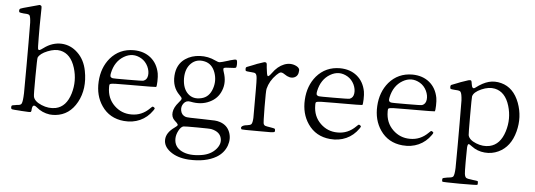

<svg xmlns="http://www.w3.org/2000/svg" viewBox="-60 -972 3946 1416"><g transform="rotate(5 1913.0 -264.5)"><path d="M367.2 11.7Q470.7 1 525.4 -99.1Q580.1 -199.2 554.7 -331.1Q539.1 -413.1 486.3 -462.9Q435.5 -511.7 368.2 -515.6Q297.9 -518.6 235.4 -471.7Q216.8 -458 210 -455.6Q203.1 -453.1 198.2 -459Q194.3 -462.9 194.3 -550.8Q193.4 -634.8 195.3 -717.8Q197.3 -775.4 194.3 -778.3Q193.4 -781.2 187.5 -784.2Q181.6 -787.1 178.7 -786.1Q176.8 -786.1 107.4 -766.6Q51.8 -752 42.5 -747.6Q33.2 -743.2 33.2 -732.4Q33.2 -721.7 37.6 -719.2Q42 -716.8 67.4 -713.9Q73.2 -712.9 84 -712.9Q106.4 -711.9 112.3 -704.1Q120.1 -692.4 122.1 -649.4Q123 -618.2 123 -502Q123 -447.3 123 -414.1Q123 -384.8 123 -333Q123 -170.9 122.1 -127.9Q120.1 -67.4 112.3 -51.8Q107.4 -40 87.9 -38.1Q80.1 -38.1 76.2 -37.1Q72.3 -36.1 66.4 -35.2Q44.9 -32.2 41.5 -30.3Q38.1 -28.3 37.1 -20.5Q37.1 -18.6 37.1 -16.6V-15.6Q37.1 -3.9 45.4 -2Q53.7 0 103.5 2.9Q109.4 3.9 112.3 3.9Q120.1 3.9 132.8 4.9Q173.8 7.8 180.7 6.3Q187.5 4.9 188.5 -6.8Q188.5 -9.8 188.5 -11.7Q190.4 -37.1 199.2 -42Q208 -46.9 225.6 -32.2Q267.6 3.9 324.2 11.7Q345.7 13.7 367.2 11.7ZM197.3 -110.4Q194.3 -124 195.3 -257.8Q196.3 -391.6 199.2 -398.4Q212.9 -428.7 267.6 -450.7Q322.3 -472.7 363.3 -463.9Q440.4 -447.3 471.7 -346.7Q501 -252 472.7 -157.2Q442.4 -56.6 365.2 -40Q313.5 -29.3 258.8 -52.2Q204.1 -75.2 197.3 -110.4Z M1083 -83Q1091.8 -95.7 1092.3 -99.6Q1092.8 -103.5 1085.4 -108.4Q1078.1 -113.3 1074.7 -111.8Q1071.3 -110.4 1058.6 -97.7Q1001 -40 923.8 -41Q850.6 -41 797.9 -91.8Q743.2 -144.5 743.2 -226.6Q743.2 -228.5 743.2 -232.4Q742.2 -246.1 748 -250Q755.9 -254.9 786.1 -255.9Q808.6 -256.8 891.6 -256.8Q912.1 -256.8 922.9 -256.8Q1085 -256.8 1088.9 -258.8Q1093.8 -263.7 1094.7 -300.8Q1095.7 -337.9 1091.8 -359.4Q1078.1 -431.6 1027.8 -472.7Q977.5 -513.7 902.3 -514.6Q795.9 -514.6 728.5 -436.5Q668.9 -365.2 663.1 -261.2Q657.2 -157.2 709 -82Q766.6 2 873 11.7Q938.5 17.6 992.7 -6.8Q1046.9 -31.2 1083 -83ZM759.8 -295.9Q749 -299.8 746.6 -307.6Q744.1 -315.4 748 -333Q766.6 -419.9 832 -458.5Q897.5 -497.1 961.9 -459Q993.2 -440.4 1010.7 -404.3Q1026.4 -370.1 1022.5 -338.9Q1018.6 -306.6 992.2 -296.9Q983.4 -293.9 876 -293.9Q767.6 -293 759.8 -295.9Z M1579.1 213.9Q1632.8 181.6 1653.3 126Q1671.9 73.2 1653.3 25.4Q1633.8 -24.4 1581.1 -42Q1560.5 -48.8 1541 -49.8Q1523.4 -50.8 1443.4 -52.7H1440.4Q1338.9 -53.7 1326.2 -57.6Q1294.9 -67.4 1288.1 -100.6Q1282.2 -130.9 1299.8 -154.3Q1318.4 -179.7 1350.6 -172.9Q1429.7 -156.2 1492.2 -186.5Q1552.7 -214.8 1576.2 -275.4Q1601.6 -337.9 1576.2 -411.1Q1567.4 -436.5 1574.2 -441.4Q1581.1 -446.3 1623 -447.3Q1656.2 -448.2 1661.6 -451.2Q1667 -454.1 1668 -472.7Q1668.9 -505.9 1661.1 -509.8Q1653.3 -513.7 1614.3 -502Q1610.4 -501 1602.5 -498Q1551.8 -482.4 1540 -481.4Q1528.3 -480.5 1508.8 -490.2L1506.8 -491.2Q1452.1 -517.6 1390.6 -514.6Q1329.1 -511.7 1283.2 -480.5Q1221.7 -438.5 1216.3 -353.5Q1210.9 -268.6 1265.6 -214.8Q1284.2 -197.3 1283.7 -188.5Q1283.2 -179.7 1263.7 -158.2Q1230.5 -120.1 1226.1 -83.5Q1221.7 -46.9 1247.1 -23.4Q1249 -21.5 1254.9 -16.1Q1260.7 -10.7 1262.7 -8.8Q1273.4 2 1271.5 8.3Q1269.5 14.6 1250 28.3Q1190.4 70.3 1188.5 122.1Q1186.5 171.9 1236.3 209Q1288.1 248 1373 253.9Q1499 260.7 1579.1 213.9ZM1263.7 109.4Q1263.7 80.1 1279.8 49.3Q1295.9 18.6 1314.5 13.7Q1323.2 11.7 1418.5 12.2Q1513.7 12.7 1523.4 15.6Q1584 29.3 1595.7 74.2Q1607.4 116.2 1572.3 157.2Q1534.2 201.2 1466.8 211.9Q1376 226.6 1319.8 198.2Q1263.7 169.9 1263.7 109.4ZM1288.1 -339.8Q1288.1 -412.1 1328.6 -451.7Q1369.1 -491.2 1429.7 -477.5Q1485.4 -464.8 1507.8 -401.4Q1528.3 -341.8 1507.8 -283.2Q1486.3 -219.7 1430.7 -206.1Q1368.2 -190.4 1328.6 -228Q1289.1 -265.6 1288.1 -339.8Z M1960 0Q1981.4 -1 1986.3 -3.9Q1990.2 -5.9 1990.2 -12.7Q1990.2 -14.6 1990.2 -15.6Q1990.2 -26.4 1985.8 -28.8Q1981.4 -31.2 1957 -35.2Q1925.8 -40 1916.5 -43Q1907.2 -45.9 1903.3 -55.7Q1899.4 -62.5 1898.4 -182.1Q1897.5 -301.8 1901.4 -316.4Q1916 -376 1963.9 -423.8Q1983.4 -443.4 1994.6 -445.3Q2005.9 -447.3 2024.4 -434.6Q2064.5 -406.2 2096.2 -418Q2127.9 -429.7 2128.9 -471.7Q2129.9 -490.2 2105.5 -502.9Q2062.5 -524.4 2014.6 -505.9Q1966.8 -487.3 1929.7 -434.6Q1908.2 -405.3 1901.4 -411.1Q1894.5 -417 1889.6 -467.8Q1889.6 -470.7 1888.7 -475.6Q1887.7 -500 1884.8 -504.9Q1879.9 -512.7 1865.2 -509.8Q1854.5 -506.8 1815.4 -493.2Q1807.6 -490.2 1803.7 -488.3Q1795.9 -485.4 1784.2 -480.5Q1746.1 -466.8 1740.2 -463.4Q1734.4 -460 1734.4 -451.2Q1734.4 -449.2 1734.4 -448.2Q1734.4 -436.5 1738.3 -434.1Q1742.2 -431.6 1766.6 -429.7Q1771.5 -429.7 1779.3 -428.7Q1803.7 -427.7 1809.6 -421.9Q1819.3 -415 1821.3 -387.7Q1823.2 -368.2 1823.2 -296.9Q1823.2 -268.6 1823.2 -252Q1823.2 -240.2 1823.2 -218.8Q1824.2 -121.1 1823.2 -93.8Q1821.3 -56.6 1812.5 -46.9Q1805.7 -39.1 1781.2 -36.1Q1775.4 -35.2 1772.5 -35.2Q1750 -31.2 1742.2 -22Q1734.4 -12.7 1744.1 -2Q1748 0 1865.2 0Q1873 0 1886.7 0Q1944.3 0 1960 0Z M2609.4 -83Q2618.2 -95.7 2618.7 -99.6Q2619.1 -103.5 2611.8 -108.4Q2604.5 -113.3 2601.1 -111.8Q2597.7 -110.4 2585 -97.7Q2527.3 -40 2450.2 -41Q2377 -41 2324.2 -91.8Q2269.5 -144.5 2269.5 -226.6Q2269.5 -228.5 2269.5 -232.4Q2268.6 -246.1 2274.4 -250Q2282.2 -254.9 2312.5 -255.9Q2335 -256.8 2418 -256.8Q2438.5 -256.8 2449.2 -256.8Q2611.3 -256.8 2615.2 -258.8Q2620.1 -263.7 2621.1 -300.8Q2622.1 -337.9 2618.2 -359.4Q2604.5 -431.6 2554.2 -472.7Q2503.9 -513.7 2428.7 -514.6Q2322.3 -514.6 2254.9 -436.5Q2195.3 -365.2 2189.5 -261.2Q2183.6 -157.2 2235.4 -82Q2293 2 2399.4 11.7Q2464.8 17.6 2519 -6.8Q2573.2 -31.2 2609.4 -83ZM2286.1 -295.9Q2275.4 -299.8 2272.9 -307.6Q2270.5 -315.4 2274.4 -333Q2293 -419.9 2358.4 -458.5Q2423.8 -497.1 2488.3 -459Q2519.5 -440.4 2537.1 -404.3Q2552.7 -370.1 2548.8 -338.9Q2544.9 -306.6 2518.6 -296.9Q2509.8 -293.9 2402.3 -293.9Q2293.9 -293 2286.1 -295.9Z M3145.5 -83Q3154.3 -95.7 3154.8 -99.6Q3155.3 -103.5 3147.9 -108.4Q3140.6 -113.3 3137.2 -111.8Q3133.8 -110.4 3121.1 -97.7Q3063.5 -40 2986.3 -41Q2913.1 -41 2860.4 -91.8Q2805.7 -144.5 2805.7 -226.6Q2805.7 -228.5 2805.7 -232.4Q2804.7 -246.1 2810.5 -250Q2818.4 -254.9 2848.6 -255.9Q2871.1 -256.8 2954.1 -256.8Q2974.6 -256.8 2985.4 -256.8Q3147.5 -256.8 3151.4 -258.8Q3156.2 -263.7 3157.2 -300.8Q3158.2 -337.9 3154.3 -359.4Q3140.6 -431.6 3090.3 -472.7Q3040 -513.7 2964.8 -514.6Q2858.4 -514.6 2791 -436.5Q2731.4 -365.2 2725.6 -261.2Q2719.7 -157.2 2771.5 -82Q2829.1 2 2935.5 11.7Q3001 17.6 3055.2 -6.8Q3109.4 -31.2 3145.5 -83ZM2822.3 -295.9Q2811.5 -299.8 2809.1 -307.6Q2806.6 -315.4 2810.5 -333Q2829.1 -419.9 2894.5 -458.5Q2960 -497.1 3024.4 -459Q3055.7 -440.4 3073.2 -404.3Q3088.9 -370.1 3085 -338.9Q3081.1 -306.6 3054.7 -296.9Q3045.9 -293.9 2938.5 -293.9Q2830.1 -293 2822.3 -295.9Z M3474.6 220.7Q3470.7 219.7 3462.9 218.8Q3434.6 215.8 3426.8 210.9Q3416 204.1 3413.1 180.7Q3411.1 164.1 3411.1 102.5Q3411.1 85 3411.1 75.2Q3411.1 3.9 3412.1 -13.7Q3414.1 -39.1 3421.9 -40Q3427.7 -40 3448.2 -24.4Q3489.3 6.8 3543.5 11.7Q3597.7 16.6 3645.5 -5.9Q3735.4 -47.9 3765.6 -164.1Q3793.9 -272.5 3755.9 -375Q3714.8 -484.4 3622.1 -508.8Q3574.2 -521.5 3529.8 -509.8Q3485.4 -498 3434.6 -459Q3411.1 -440.4 3405.3 -485.4V-486.3Q3403.3 -503.9 3399.4 -507.8Q3394.5 -512.7 3378.9 -508.8Q3367.2 -505.9 3324.2 -490.2Q3321.3 -489.3 3319.3 -488.3Q3311.5 -485.4 3299.8 -480.5Q3261.7 -466.8 3255.9 -463.4Q3250 -460 3250 -451.2Q3250 -449.2 3250 -448.2Q3250 -436.5 3253.9 -434.1Q3257.8 -431.6 3282.2 -429.7Q3287.1 -429.7 3295.9 -428.7Q3322.3 -427.7 3328.1 -418.9Q3337.9 -406.2 3340.8 -356.4Q3341.8 -320.3 3341.8 -187.5Q3341.8 -137.7 3341.8 -109.4Q3341.8 -78.1 3341.8 -24.4Q3341.8 108.4 3340.8 143.6Q3338.9 193.4 3330.1 207Q3324.2 215.8 3300.8 217.8Q3291 218.8 3286.1 219.7Q3253.9 225.6 3252.9 227.5Q3250 231.4 3250 240.7Q3250 250 3252.9 252.9Q3255.9 255.9 3381.8 256.8Q3507.8 256.8 3511.2 253.9Q3514.6 251 3514.2 239.3Q3513.7 227.5 3511.2 226.1Q3508.8 224.6 3474.6 220.7ZM3416 -105.5Q3414.1 -116.2 3414.1 -249.5Q3414.1 -382.8 3416 -392.6Q3423.8 -424.8 3479 -449.2Q3534.2 -473.6 3579.1 -463.9Q3657.2 -447.3 3687.5 -346.7Q3715.8 -252.9 3686.5 -158.2Q3655.3 -57.6 3577.1 -40Q3528.3 -29.3 3476.1 -50.3Q3423.8 -71.3 3416 -105.5Z"/></g></svg>

Font: Bpmf GenWan Min R
Style: R
Weight: 400
Foundry: But Ko
Version: Version 1.320